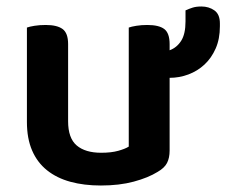

<svg xmlns="http://www.w3.org/2000/svg" viewBox="-20 -557 699 592"><path d="M503 -93Q503 -70 495 -54.5Q487 -39 466 -27Q437 -9 392.5 3Q348 15 291 15Q239 15 197 3.5Q155 -8 125 -32Q95 -56 79 -93Q63 -130 63 -181V-472Q71 -475 86.5 -477.5Q102 -480 121 -480Q156 -480 173 -467.5Q190 -455 190 -421V-183Q190 -131 216.5 -108.5Q243 -86 292 -86Q323 -86 344.5 -92Q366 -98 377 -105V-472Q385 -475 400.5 -477.5Q416 -480 434 -480Q470 -480 486.5 -467.5Q503 -455 503 -421V-402Q525 -410 538.5 -431Q552 -452 552 -491V-525Q563 -530 574 -533.5Q585 -537 601 -537Q624 -537 641 -525Q658 -513 658 -485V-476Q658 -437 645 -407.5Q632 -378 610.5 -358Q589 -338 561 -327.5Q533 -317 503 -317V-93Z"/></svg>

Font: Baloo Chettan 2 SemiBold
Style: Regular
Weight: 600
Designer: Maithili Shingre, Unnati Kotecha and Ek Type
Foundry: Ek Type
Version: Version 1.640;hotconv 1.0.111;makeotfexe 2.5.65597; ttfautoh